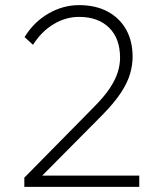

<svg xmlns="http://www.w3.org/2000/svg" viewBox="-20 -730 640 750"><path d="M75 0V-36L344 -309Q388 -353 410 -387Q432 -421 440.5 -449.5Q449 -478 449 -504Q449 -580 406 -622Q363 -664 289 -664Q236 -664 188.5 -635Q141 -606 109 -555L76 -585Q112 -644 169 -677Q226 -710 289 -710Q354 -710 401 -684.5Q448 -659 473 -614Q498 -569 498 -508Q498 -477 488.5 -443Q479 -409 453.5 -369.5Q428 -330 379 -280L134 -33L131 -44H524V0Z"/></svg>

Font: SUSE ExtraLight
Style: Regular
Weight: 250
Designer: Rene Bieder
Foundry: SUSE
Version: Version 1.000